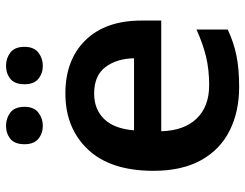

<svg xmlns="http://www.w3.org/2000/svg" viewBox="-106 -678 794 621"><g transform="rotate(-90 290.5 -367.0)"><path d="M299 -552Q408 -552 471.5 -487Q535 -422 535 -306V-242H177Q179 -168 218 -127.5Q257 -87 326 -87Q378 -87 420 -97.5Q462 -108 506 -128V-27Q466 -8 423 1Q380 10 320 10Q241 10 179.5 -20.5Q118 -51 83.5 -113Q49 -175 49 -267Q49 -406 118 -479Q187 -552 299 -552ZM299 -459Q248 -459 216.5 -426.5Q185 -394 180 -330H413Q412 -386 384.5 -422.5Q357 -459 299 -459ZM135 -684Q135 -716 152.5 -730Q170 -744 195 -744Q219 -744 237.5 -730Q256 -716 256 -684Q256 -654 237.5 -639.5Q219 -625 195 -625Q170 -625 152.5 -639.5Q135 -654 135 -684ZM329 -684Q329 -716 346.5 -730Q364 -744 389 -744Q413 -744 431.5 -730Q450 -716 450 -684Q450 -654 431.5 -639.5Q413 -625 389 -625Q364 -625 346.5 -639.5Q329 -654 329 -684Z"/></g></svg>

Font: Noto Sans Sinhala UI SemiBold
Style: Regular
Weight: 600
Designer: Jelle Bosma - Monotype Design Team
Foundry: Monotype Imaging Inc.
Version: Version 2.006; ttfautohint (v1.8.4.7-5d5b)